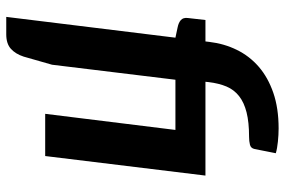

<svg xmlns="http://www.w3.org/2000/svg" viewBox="-168 -618 911 614"><g transform="rotate(90 287.0 -310.5)"><path d="M541 -512.5 478.5 0H343.5L395 -416.5H234.5L186.5 -22L160.5 69Q152 95 135.5 109.8Q119 124.5 89.5 124.5H33.5L100 -416.5L67 -423.5Q52 -426.5 43.8 -433.8Q35.5 -441 37 -455.5L43.5 -512.5H112L113.5 -525Q119 -572 138.8 -612.5Q158.5 -653 192.8 -682.8Q227 -712.5 276.2 -729.5Q325.5 -746.5 390 -746.5Q410.5 -746.5 432.5 -744.2Q454.5 -742 469.5 -737.5L456 -669.5Q453.5 -657.5 442.2 -654.8Q431 -652 417 -652Q370.5 -652 338.8 -644Q307 -636 286.8 -620Q266.5 -604 256.2 -579.8Q246 -555.5 242 -522.5L241 -512.5Z"/></g></svg>

Font: Lato Heavy
Style: Italic
Weight: 800
Italic angle: -7°
Designer: Lukasz Dziedzic
Foundry: tyPoland Lukasz Dziedzic
Version: Version 2.007; 2014-02-27